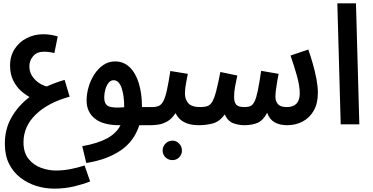

<svg xmlns="http://www.w3.org/2000/svg" viewBox="-20 -741 2222 1144"><path d="M303 383Q249 383 197 367Q145 351 102.5 318.5Q60 286 34.5 236Q9 186 9 117Q8 30 48 -40.5Q88 -111 156 -163Q130 -177 103.5 -201Q77 -225 59 -261Q41 -297 40 -346Q39 -405 66.5 -448Q94 -491 139.5 -514Q185 -537 237 -537Q261 -537 282.5 -533.5Q304 -530 324 -524L304 -425Q291 -428 275.5 -430.5Q260 -433 243 -433Q200 -433 177.5 -406.5Q155 -380 155 -346Q155 -313 171.5 -288Q188 -263 212 -247Q236 -231 259 -226Q309 -249 365 -265L395 -165Q267 -130 193.5 -59Q120 12 120 107Q120 168 149.5 205Q179 242 223.5 258.5Q268 275 312 275Q357 275 400.5 266.5Q444 258 484 245L517 340Q478 356 422 369.5Q366 383 303 383Z M494 230 470 130Q561 114 617 84Q673 54 698 5H692Q594 5 545 -34.5Q496 -74 496 -142Q496 -182 508 -223Q520 -264 542.5 -298.5Q565 -333 596 -354Q627 -375 666 -375Q717 -375 753 -340Q789 -305 807.5 -243.5Q826 -182 826 -103H887Q912 -103 926.5 -89Q941 -75 941 -51Q941 5 878 5H810Q779 102 696.5 157Q614 212 494 230ZM601 -160Q601 -121 625.5 -108.5Q650 -96 720 -102Q720 -174 704 -218.5Q688 -263 657 -263Q640 -263 627.5 -248Q615 -233 608 -209Q601 -185 601 -160Z M1008 213Q983 213 966 196.5Q949 180 949 156Q949 132 966 114.5Q983 97 1008 97Q1031 97 1047.5 114.5Q1064 132 1064 156Q1064 180 1047.5 196.5Q1031 213 1008 213Z M877 5 887 -103Q910 -103 926 -110Q942 -117 953.5 -139Q965 -161 974.5 -204Q984 -247 995 -318L1099 -301Q1094 -275 1088 -242.5Q1082 -210 1082 -184Q1082 -148 1102.5 -125.5Q1123 -103 1173 -103Q1200 -103 1213 -88Q1226 -73 1226 -51Q1226 -26 1211 -10.5Q1196 5 1164 5Q1060 5 1026 -67Q1004 -33 976.5 -17.5Q949 -2 922.5 1.5Q896 5 877 5Z M1162 5 1172 -103Q1199 -103 1216 -109Q1233 -115 1245 -135.5Q1257 -156 1268 -198Q1279 -240 1293 -312L1394 -291Q1386 -253 1380.5 -224Q1375 -195 1375 -166Q1374 -136 1386 -119.5Q1398 -103 1437 -103Q1458 -103 1472 -109Q1486 -115 1496.5 -136Q1507 -157 1516 -200.5Q1525 -244 1536 -319L1640 -301Q1636 -281 1631.5 -255Q1627 -229 1624 -204.5Q1621 -180 1621 -164Q1621 -138 1636 -120.5Q1651 -103 1688 -103Q1766 -103 1766 -185Q1766 -229 1749.5 -288Q1733 -347 1711 -410L1817 -446Q1831 -406 1844 -360.5Q1857 -315 1865.5 -270Q1874 -225 1874 -188Q1874 -125 1849.5 -82Q1825 -39 1783.5 -17Q1742 5 1691 5Q1647 5 1616.5 -12Q1586 -29 1572 -69Q1547 -22 1513.5 -8.5Q1480 5 1436 5Q1403 5 1370.5 -6.5Q1338 -18 1319 -59Q1289 -17 1249.5 -6Q1210 5 1162 5Z M2010 0 1990 -721H2101L2121 0Z"/></svg>

Font: Noto Sans Arabic ExtCond SemBd
Style: Regular
Weight: 600
Width: 2
Designer: Monotype Design Team, Nadine Chahine, Nizar Qandah and Khaled Hosny
Foundry: Monotype Imaging Inc.
Version: Version 2.012; ttfautohint (v1.8.4.7-5d5b)